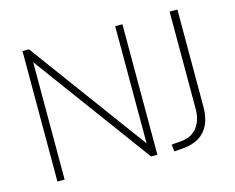

<svg xmlns="http://www.w3.org/2000/svg" viewBox="-99 -851 1227 1002"><g transform="rotate(-15 514.5 -349.5)"><path d="M96 0V-705H131L619 -42H597V-705H636V0H602L114 -663H135V0ZM726 6 722 -32 773 -36Q811 -39 837 -57Q863 -75 877 -106.5Q891 -138 891 -179V-705H933V-177Q933 -124 915 -85Q897 -46 862 -24Q827 -2 776 2Z"/></g></svg>

Font: Nunito Sans 12pt ExtraLight
Style: Regular
Weight: 200
Version: Version 3.101;gftools[0.9.27]